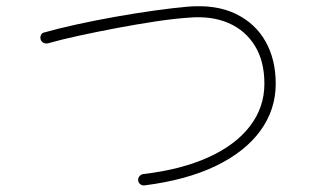

<svg xmlns="http://www.w3.org/2000/svg" viewBox="-20 -650 1040 610"><path d="M439 -61Q432 -60 426 -64.5Q420 -69 419 -76Q418 -84 423 -90Q428 -96 435 -97Q555 -111 641.5 -150Q728 -189 774 -249Q820 -309 820 -384Q820 -456 789.5 -505Q759 -554 705.5 -577Q652 -600 581 -594Q535 -591 475 -582Q415 -573 351.5 -561Q288 -549 230.5 -536.5Q173 -524 131 -512Q124 -511 117.5 -514.5Q111 -518 109 -525Q107 -533 110.5 -539.5Q114 -546 121 -547Q163 -559 222 -572Q281 -585 345.5 -596.5Q410 -608 471 -616.5Q532 -625 578 -629Q667 -636 729 -606Q791 -576 823.5 -518.5Q856 -461 856 -384Q856 -302 807.5 -235Q759 -168 666 -123Q573 -78 439 -61Z"/></svg>

Font: Zen Maru Gothic Light
Style: Regular
Weight: 300
Designer: Yoshimichi Ohira
Foundry: Positype
Version: Version 1.001